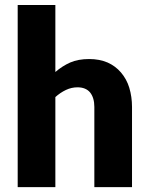

<svg xmlns="http://www.w3.org/2000/svg" viewBox="-20 -769 610 789"><path d="M207.5 -748.5V-473.1Q235.8 -497.6 268.6 -512.2Q301.3 -526.4 346.7 -526.4Q388.2 -526.4 421.9 -512.2Q454.6 -497.6 477.1 -471.2Q500.5 -443.8 511.2 -408.7Q522.5 -371.1 522.5 -329.6V0H367.7V-329.6Q367.7 -367.2 350.1 -389.2Q332.5 -410.2 298.3 -410.2Q273.9 -410.2 251 -399.4Q227.5 -388.2 207.5 -370.1V0H52.7V-748.5Z"/></svg>

Font: Lato-ExtraBold
Style: Regular
Weight: 500
Designer: Lukasz Dziedzic with Adam Twardoch and Botio Nikoltchev
Foundry: tyPoland Lukasz Dziedzic
Version: ""